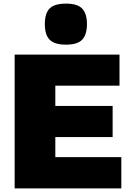

<svg xmlns="http://www.w3.org/2000/svg" viewBox="-20 -1042 724 1062"><path d="M345 -795Q282 -795 255 -822Q228 -849 228 -909Q228 -969 255 -995.5Q282 -1022 345 -1022Q409 -1022 435 -994Q461 -966 461 -909Q461 -851 435 -823Q409 -795 345 -795ZM61 -740H641V-568H286V-456H603V-284H286V-173H651V0H61Z"/></svg>

Font: Plata Sans Black
Style: Regular
Weight: 900
Designer: Pablo Impallari, Andres Torresi, & Cristiano Sobral
Foundry: Pablo Impallari, Andres Torresi, & Cristiano Sobral
Version: Version 1.00;December 28, 2019;FontCreator 12.0.0.2547 64-bi